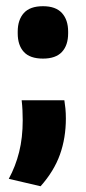

<svg xmlns="http://www.w3.org/2000/svg" viewBox="-20 -494 283 634"><path d="M192.5 -163Q194.5 -151 196 -135.8Q197.5 -120.5 197.5 -103Q197.5 -38.5 178 16.2Q158.5 71 114 121L9 96.5Q31.5 55 43.2 8Q55 -39 55 -97Q55 -114.5 54.2 -130Q53.5 -145.5 51.5 -163ZM122 -300.5Q79 -300.5 58.8 -322.5Q38.5 -344.5 38.5 -384V-389.5Q38.5 -428.5 58.8 -451Q79 -473.5 122 -473.5Q164 -473.5 184.5 -451Q205 -428.5 205 -389.5V-384Q205 -344.5 184.5 -322.5Q164 -300.5 122 -300.5Z"/></svg>

Font: Anek Odia Medium
Style: Bold
Weight: 700
Version: Version 1.003